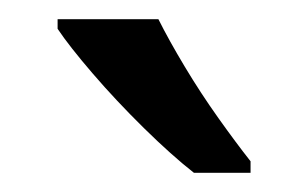

<svg xmlns="http://www.w3.org/2000/svg" viewBox="-20 -786 321 200"><path d="M145 -766Q156 -744 172.5 -716.5Q189 -689 207.5 -663Q226 -637 241 -618V-606H182Q159 -624 130 -652.5Q101 -681 76.5 -709.5Q52 -738 40 -756V-766Z"/></svg>

Font: Noto Sans Living
Style: Regular
Weight: 400
Designer: Monotype Design Team
Foundry: Monotype Imaging Inc.
Version: Version 2.013; ttfautohint (v1.8.4.7-5d5b)